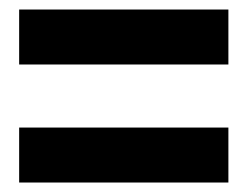

<svg xmlns="http://www.w3.org/2000/svg" viewBox="-20 -508 517 401"><path d="M20 -373.3V-488.1H457V-373.3ZM20 -126.8V-241.6H457V-126.8Z"/></svg>

Font: Reddit Sans Condensed
Style: Regular
Weight: 400
Designer: Stephen Hutchings
Foundry: Reddit
Version: Version 1.014